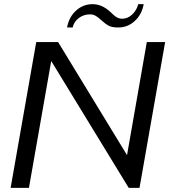

<svg xmlns="http://www.w3.org/2000/svg" viewBox="-20 -902 813 922"><path d="M154 -700H259L590 -157L685 -700H773L650 0H598L226 -609L119 0H31ZM425 -882Q471 -882 513 -842Q515 -840 524.5 -831Q534 -822 544.5 -817Q555 -812 566 -812Q593 -812 614.5 -832Q636 -852 644 -882H670Q661 -832 627 -801Q593 -770 548 -770Q517 -770 501 -779Q485 -788 463 -808Q450 -820 438.5 -826.5Q427 -833 412 -833Q382 -833 358.5 -815.5Q335 -798 329 -770H302Q311 -820 345 -851Q379 -882 425 -882Z"/></svg>

Font: Fahkwang
Style: Italic
Weight: 400
Italic angle: -10°
Version: Version 1.000; ttfautohint (v1.6)